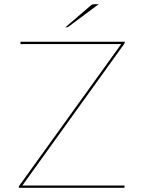

<svg xmlns="http://www.w3.org/2000/svg" viewBox="-20 -900 681 920"><path d="M578 -700V-698Q578 -693.5 574 -688L87 -11H577L576 0H70V-2Q70 -5 70.8 -6.8Q71.5 -8.5 73 -11L561 -689H78V-700ZM453 -880 308 -772Q303.5 -769 299 -769H293L414 -873Q418.5 -877 422.5 -878.5Q426.5 -880 435 -880Z"/></svg>

Font: Lato Hairline
Style: Regular
Weight: 250
Designer: Lukasz Dziedzic
Foundry: Lukasz Dziedzic
Version: Version 1.104; Western+Polish opensource